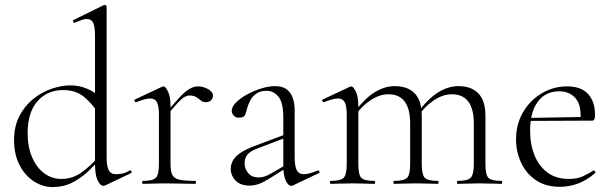

<svg xmlns="http://www.w3.org/2000/svg" viewBox="-20 -745 2479 778"><path d="M193 13Q152 13 116 -11Q80 -35 58.5 -77.5Q37 -120 37 -177Q37 -233 58.5 -274.5Q80 -316 114 -343.5Q148 -371 188 -385Q228 -399 265 -399Q300 -399 330.5 -386.5Q361 -374 387 -351L378 -287Q353 -325 320.5 -352.5Q288 -380 235 -380Q171 -380 131.5 -334.5Q92 -289 92 -206Q92 -150 110 -108Q128 -66 159 -43Q190 -20 228 -20Q274 -20 310 -46Q346 -72 378 -108L386 -101Q365 -77 337 -50.5Q309 -24 273.5 -5.5Q238 13 193 13ZM412 -718V-108Q412 -72 420.5 -55.5Q429 -39 450 -39Q460 -39 474.5 -41.5Q489 -44 505 -54Q510 -56 512.5 -50.5Q515 -45 510 -43L407 6Q403 8 399 8Q386 8 375.5 -14.5Q365 -37 365 -81V-599Q365 -635 358 -651.5Q351 -668 331 -668Q322 -668 311 -664Q300 -660 283 -653Q279 -651 276.5 -657Q274 -663 278 -664L400 -724Q402 -725 405 -725Q407 -725 409.5 -723Q412 -721 412 -718Z M652 -271 648 -281Q685 -327 708.5 -351.5Q732 -376 749 -385.5Q766 -395 782 -395Q803 -395 823 -384Q843 -373 843 -357Q843 -347 835.5 -339Q828 -331 814 -331Q802 -331 793.5 -338Q785 -345 775 -351.5Q765 -358 748 -358Q739 -358 728.5 -352.5Q718 -347 700.5 -328.5Q683 -310 652 -271ZM559 0Q556 0 556 -6Q556 -12 559 -12Q600 -12 612 -25Q624 -38 624 -81V-281Q624 -315 616 -330.5Q608 -346 588 -346Q578 -346 564 -342Q550 -338 532 -331Q528 -330 525.5 -335Q523 -340 527 -342L638 -394Q640 -395 643 -395Q650 -395 660.5 -374.5Q671 -354 671 -315V-81Q671 -52 678 -37Q685 -22 706.5 -17Q728 -12 771 -12Q774 -12 774 -6Q774 0 771 0Q747 0 715 -1Q683 -2 648 -2Q623 -2 599.5 -1Q576 0 559 0Z M1168 6Q1164 8 1160 8Q1148 8 1138 -13Q1128 -34 1128 -74V-267Q1128 -329 1108.5 -353Q1089 -377 1060 -377Q1035 -377 1018.5 -365.5Q1002 -354 993.5 -337Q985 -320 981 -305Q979 -295 974 -281.5Q969 -268 949 -268Q934 -268 926.5 -277Q919 -286 919 -296Q919 -313 937 -330.5Q955 -348 982.5 -363Q1010 -378 1040 -387Q1070 -396 1095 -396Q1136 -396 1155 -369.5Q1174 -343 1174 -297V-108Q1174 -72 1182.5 -55.5Q1191 -39 1212 -39Q1231 -39 1267 -54Q1272 -56 1274 -50.5Q1276 -45 1271 -43ZM991 7Q954 7 934.5 -13.5Q915 -34 915 -61Q915 -78 923.5 -94Q932 -110 953.5 -125Q975 -140 1013 -154L1138 -201L1140 -188L1022 -143Q1001 -135 990 -125.5Q979 -116 975 -105.5Q971 -95 971 -84Q971 -62 985.5 -44Q1000 -26 1028 -26Q1039 -26 1051 -29.5Q1063 -33 1080 -43L1147 -82L1149 -70L1074 -23Q1049 -7 1030 0Q1011 7 991 7Z M1834 0Q1832 0 1832 -6Q1832 -12 1834 -12Q1875 -12 1887.5 -25Q1900 -38 1900 -81V-244Q1900 -363 1811 -363Q1774 -363 1736.5 -337.5Q1699 -312 1670 -269L1666 -281Q1712 -343 1753.5 -369.5Q1795 -396 1838 -396Q1890 -396 1918.5 -366.5Q1947 -337 1947 -275V-81Q1947 -38 1958.5 -25Q1970 -12 2012 -12Q2015 -12 2015 -6Q2015 0 2012 0Q1995 0 1972 -1Q1949 -2 1923 -2Q1898 -2 1875 -1Q1852 0 1834 0ZM1577 0Q1574 0 1574 -6Q1574 -12 1577 -12Q1618 -12 1630 -25Q1642 -38 1642 -81V-244Q1642 -363 1554 -363Q1517 -363 1479.5 -337.5Q1442 -312 1413 -269L1409 -281Q1454 -343 1495.5 -369.5Q1537 -396 1580 -396Q1632 -396 1660.5 -366.5Q1689 -337 1689 -275V-81Q1689 -38 1701 -25Q1713 -12 1755 -12Q1757 -12 1757 -6Q1757 0 1755 0Q1737 0 1714.5 -1Q1692 -2 1666 -2Q1641 -2 1617.5 -1Q1594 0 1577 0ZM1320 0Q1317 0 1317 -6Q1317 -12 1320 -12Q1361 -12 1373 -25Q1385 -38 1385 -81V-281Q1385 -315 1377 -330.5Q1369 -346 1349 -346Q1339 -346 1325 -342Q1311 -338 1293 -331Q1289 -330 1286.5 -335Q1284 -340 1288 -342L1399 -394Q1401 -395 1404 -395Q1411 -395 1421.5 -374.5Q1432 -354 1432 -315V-81Q1432 -38 1443.5 -25Q1455 -12 1497 -12Q1500 -12 1500 -6Q1500 0 1497 0Q1480 0 1457 -1Q1434 -2 1409 -2Q1384 -2 1360.5 -1Q1337 0 1320 0Z M2249 12Q2190 12 2150.5 -15.5Q2111 -43 2091 -87Q2071 -131 2071 -180Q2071 -241 2099 -289.5Q2127 -338 2174.5 -366.5Q2222 -395 2278 -395Q2335 -395 2363 -364Q2391 -333 2391 -281Q2391 -268 2388.5 -262Q2386 -256 2379 -256H2332Q2337 -318 2312.5 -346.5Q2288 -375 2246 -375Q2190 -375 2159 -332.5Q2128 -290 2128 -216Q2128 -160 2146 -115.5Q2164 -71 2199 -45.5Q2234 -20 2284 -20Q2319 -20 2341.5 -30.5Q2364 -41 2385 -54Q2387 -56 2390.5 -51.5Q2394 -47 2392 -44Q2357 -14 2321.5 -1Q2286 12 2249 12ZM2115 -255 2114 -267 2342 -271V-256Z"/></svg>

Font: Cormorant Garamond Light
Style: Regular
Weight: 300
Designer: Christian Thalmann (Catharsis Fonts)
Foundry: Catharsis Fonts
Version: Version 4.001